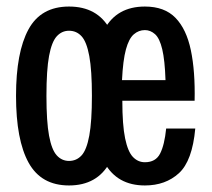

<svg xmlns="http://www.w3.org/2000/svg" viewBox="-20 -557 647 587"><path d="M191 10Q106 10 67.5 -59.5Q29 -129 29 -264Q29 -397 67 -467Q105 -537 191 -537Q278 -537 316 -467.5Q354 -398 354 -264Q354 -130 315.5 -60Q277 10 191 10ZM191 -65Q214 -65 229.5 -82Q245 -99 253 -142.5Q261 -186 261 -264Q261 -342 253 -385.5Q245 -429 229.5 -446Q214 -463 191 -463Q169 -463 153.5 -446Q138 -429 130 -386Q122 -343 122 -264Q122 -185 130 -142Q138 -99 153.5 -82Q169 -65 191 -65ZM423 10Q338 10 299.5 -59.5Q261 -129 261 -264Q261 -397 299 -467Q337 -537 423 -537Q483 -537 516.5 -502.5Q550 -468 563.5 -403.5Q577 -339 575 -249H354Q354 -175 362.5 -134Q371 -93 386.5 -77Q402 -61 423 -61Q456 -61 469.5 -87.5Q483 -114 488 -164H577Q568 -65 527 -27.5Q486 10 423 10ZM423 -465Q404 -465 389 -452Q374 -439 365 -406Q356 -373 353 -312H486Q484 -373 476 -406.5Q468 -440 454 -452.5Q440 -465 423 -465Z"/></svg>

Font: Mona Sans Condensed Medium
Style: Regular
Weight: 500
Width: 3
Designer: Deni Anggara
Foundry: GitHub
Version: Version 1.001; ttfautohint (v1.8.4.7-5d5b);gftools[0.9.31]